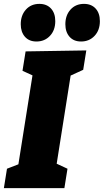

<svg xmlns="http://www.w3.org/2000/svg" viewBox="-32 -970 535 990"><path d="M397 -610 314 -572 335 -598 257 -105 247 -132 316 -100 300 0H-12L4 -100L84 -131L60 -105L138 -597L158 -571L84 -605L100 -705L413 -710ZM156 -756Q118 -756 96.5 -780.5Q75 -805 75 -845Q75 -891 101.5 -920.5Q128 -950 171 -950Q209 -950 231 -926Q253 -902 253 -861Q253 -814 225.5 -785Q198 -756 156 -756ZM386 -756Q348 -756 326.5 -780.5Q305 -805 305 -845Q305 -891 331.5 -920.5Q358 -950 401 -950Q439 -950 461 -926Q483 -902 483 -861Q483 -814 455.5 -785Q428 -756 386 -756Z"/></svg>

Font: Bitter Thin Black
Style: Italic
Weight: 900
Italic angle: -9°
Version: Version 3.020